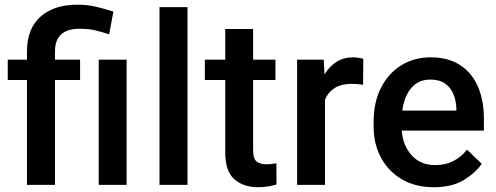

<svg xmlns="http://www.w3.org/2000/svg" viewBox="-20 -780 2092 810"><path d="M211.9 0H93.8V-442.4H12.7V-528.3H93.8V-562.5Q93.8 -658.7 150.6 -709.5Q207.5 -760.3 307.6 -760.3Q346.7 -760.3 383.3 -752Q419.9 -743.7 458.5 -731L440.4 -635.3Q415.5 -643.6 385.3 -651.1Q355 -658.7 315.4 -658.7Q211.9 -658.7 211.9 -562.5V-528.3H317.9V-442.4H211.9ZM514.2 -528.3V0H396.5V-528.3Z M771 -750V0H652.8V-750Z M1142.1 -528.3V-442.4H1047.9V-146Q1047.9 -108.9 1063.5 -97.9Q1079.1 -86.9 1104.5 -86.9Q1116.7 -86.9 1127.9 -88.4Q1139.2 -89.8 1146 -91.3L1146.5 -1.5Q1131.8 2.9 1112.5 6.3Q1093.3 9.8 1068.4 9.8Q1007.3 9.8 968.8 -23.7Q930.2 -57.1 930.2 -138.7V-442.4H844.2V-528.3H930.2V-657.7H1047.9V-528.3Z M1512.7 -531.7 1511.7 -422.4Q1488.3 -426.3 1463.9 -426.3Q1419.9 -426.3 1392.1 -408.7Q1364.3 -391.1 1351.1 -360.4V0H1233.4V-528.3H1345.7L1349.1 -465.8Q1368.7 -499.5 1399.2 -518.8Q1429.7 -538.1 1470.7 -538.1Q1481.4 -538.1 1493.9 -536.1Q1506.3 -534.2 1512.7 -531.7Z M1810.1 9.8Q1731.9 9.8 1674.8 -23.9Q1617.7 -57.6 1586.9 -115.5Q1556.2 -173.3 1556.2 -246.1V-265.6Q1556.2 -348.6 1587.4 -409.9Q1618.7 -471.2 1673.1 -504.6Q1727.5 -538.1 1795.9 -538.1Q1871.6 -538.1 1921.6 -505.1Q1971.7 -472.2 1996.6 -413.8Q2021.5 -355.5 2021.5 -279.3V-229H1674.8Q1679.7 -166 1716.8 -124.8Q1753.9 -83.5 1816.9 -83.5Q1859.4 -83.5 1892.6 -100.6Q1925.8 -117.7 1950.2 -148.9L2012.2 -88.9Q1986.8 -51.3 1937 -20.8Q1887.2 9.8 1810.1 9.8ZM1795.4 -444.3Q1745.6 -444.3 1715.6 -409.4Q1685.5 -374.5 1677.2 -313.5H1905.3V-322.8Q1904.3 -354.5 1893.1 -382.3Q1881.8 -410.2 1858.2 -427.2Q1834.5 -444.3 1795.4 -444.3Z"/></svg>

Font: Vazirmatn FD Medium
Style: Regular
Weight: 500
Designer: Saber Rastikerdar
Foundry: Saber Rastikerdar
Version: Version 33.003